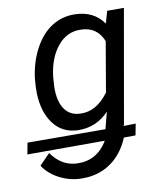

<svg xmlns="http://www.w3.org/2000/svg" viewBox="-137 -608 772 918"><g transform="rotate(-10 249.0 -149.5)"><path d="M525.4 -528.3 429.2 19.5 425.8 27.8 484.9 26.4 474.1 82 417.5 82.5Q385.3 160.2 324.7 201.2Q264.2 242.2 182.6 240.2Q128.4 239.3 78.6 213.6Q28.8 188 1.5 146L52.7 93.3Q102.1 163.6 177.7 165.5Q272.9 168.5 325.2 81.5L-50.8 82L-40.5 26.4L337.9 27.8L338.9 23.4L358.9 -53.7Q297.4 11.7 208.5 9.8Q133.3 7.8 90.3 -48.8Q47.4 -105.5 44.4 -197.8Q43.5 -227.1 47.4 -267.6Q57.1 -347.7 91.6 -411.9Q126 -476.1 176.8 -508.1Q227.5 -540 289.1 -538.6Q380.4 -536.6 427.2 -469.2L444.3 -528.3ZM131.8 -214.4Q130.4 -144.5 156.7 -106Q183.1 -67.4 233.4 -66.4Q311.5 -63 370.6 -144.5L412.1 -386.7Q382.8 -459.5 305.2 -461.4Q237.3 -463.9 191.9 -409.2Q146.5 -354.5 135.3 -265.1Z"/></g></svg>

Font: Roboto
Style: Italic
Weight: 400
Italic angle: -12°
Designer: Google
Version: Version 2.134; 2016; ttfautohint (v1.6)